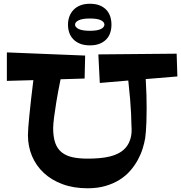

<svg xmlns="http://www.w3.org/2000/svg" viewBox="-20 -993 978 1037"><path d="M764.2 -247.1Q759.8 -220.2 750.2 -189.7Q740.7 -159.2 724.1 -128.9Q707.5 -98.6 683.6 -71Q659.7 -43.5 626.5 -22.5Q593.3 -1.5 550.3 11.2Q507.3 23.9 453.1 23.9Q377.4 23.9 317.6 1.7Q257.8 -20.5 216.3 -59.3Q174.8 -98.1 152.8 -150.4Q130.9 -202.6 130.9 -263.2Q130.9 -276.9 132.8 -304.4Q134.8 -332 138.7 -370.6Q142.6 -409.2 147.9 -457.3Q153.3 -505.4 160.2 -560.1L17.1 -556.2V-710L439.9 -692.9L437 -568.8L307.1 -564.9Q292 -490.2 283.9 -440.2Q275.9 -390.1 272 -359.4Q267.6 -323.2 267.1 -301.8Q267.1 -253.4 278.3 -221.4Q289.6 -189.5 312.7 -170.7Q335.9 -151.9 370.8 -144Q405.8 -136.2 453.1 -136.2Q484.4 -136.2 515.1 -138.7Q545.9 -141.1 573.5 -147.9Q601.1 -154.8 623.8 -167.2Q646.5 -179.7 662.4 -199.7Q678.2 -219.7 685.8 -248.3Q693.4 -276.9 689.9 -315.9Q689.9 -342.8 688 -379.4Q686.5 -410.6 682.9 -455.6Q679.2 -500.5 672.9 -558.1L519 -544.9L511.2 -699.2L934.1 -703.1L938 -580.1L767.1 -565.9Q770 -518.6 771 -479Q772 -439.5 772 -407.2Q772 -364.7 770.8 -334.7Q769.5 -304.7 768.1 -285.2Q766.1 -262.2 764.2 -247.1ZM582 -859.9Q582 -836.4 575.4 -816.2Q568.8 -795.9 554.4 -780.8Q540 -765.6 518.1 -756.8Q496.1 -748 465.3 -748Q435.1 -748 412.8 -756.8Q390.6 -765.6 376 -780.8Q361.3 -795.9 354.2 -816.2Q347.2 -836.4 347.2 -859.9Q347.2 -883.3 354.7 -903.8Q362.3 -924.3 377 -939.7Q391.6 -955.1 413.8 -963.9Q436 -972.7 465.3 -972.7Q496.1 -972.7 518.1 -963.9Q540 -955.1 554.4 -939.7Q568.8 -924.3 575.4 -903.8Q582 -883.3 582 -859.9ZM543.9 -859.9Q543.9 -874 525.4 -883.5Q506.8 -893.1 465.3 -893.1Q425.3 -893.1 405.3 -883.5Q385.3 -874 385.3 -859.9Q385.3 -846.2 404.8 -836.4Q424.3 -826.7 465.3 -826.7Q506.3 -826.7 525.1 -836.4Q543.9 -846.2 543.9 -859.9Z"/></svg>

Font: Peralta
Style: Regular
Weight: 400
Designer: Astigmatic (AOETI)
Foundry: Astigmatic (AOETI)
Version: Version 1.000